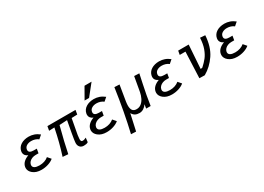

<svg xmlns="http://www.w3.org/2000/svg" viewBox="-7 -1819 4214 3059"><g transform="rotate(-30 2100.0 -290.0)"><path d="M107.5 -41.5Q54.5 -85.5 54.5 -143Q54.5 -153.5 57 -167Q65.5 -211.5 101 -245.5Q136.5 -279.5 194 -300Q125.5 -329 125.5 -390Q125.5 -400 128 -413.5Q134 -445.5 152.8 -472.5Q171.5 -499.5 201 -517.5Q229 -535.5 265.8 -545Q302.5 -554.5 344 -554.5Q395 -554.5 442 -538Q489 -522 535 -485.5L473 -431.5Q447 -452.5 413.8 -463Q380.5 -473.5 346 -473.5Q296.5 -473.5 261 -452.2Q225.5 -431 219.5 -391Q218.5 -382 218.5 -378.5Q218.5 -323.5 309.5 -323.5H363.5L350 -245.5H296Q263 -245.5 232 -233.8Q201 -222 179.8 -200Q158.5 -178 153.5 -149.5Q152.5 -140.5 152.5 -137Q152.5 -104 183.5 -87.2Q214.5 -70.5 269.5 -70.5Q318.5 -70.5 360.8 -84.5Q403 -98.5 435.5 -126L488 -65.5Q449 -32 388.8 -12.5Q328.5 7 263.5 7Q214.5 7 176 -5Q137.5 -17 107.5 -41.5Z M943.5 -87Q943.5 -100.5 945.5 -112Q946.5 -134 967.8 -256.5Q989 -379 1008 -476L865.5 -468.5Q792 -190 753.5 4L653.5 -4Q692.5 -126 720.2 -234.2Q748 -342.5 775 -476L675.5 -472L689.5 -550H1206.5L1193 -472L1088 -468.5L1085 -452.5Q1050.5 -255.5 1035.5 -184Q1028.5 -134 1028.5 -113Q1028.5 -89.5 1035.5 -78Q1042.5 -66.5 1059 -66.5Q1076.5 -66.5 1092 -71.2Q1107.5 -76 1126.5 -85.5L1117.5 -7Q1100.5 4 1081.5 7.8Q1062.5 11.5 1038.5 11.5Q994 11.5 968.8 -15.8Q943.5 -43 943.5 -87Z M1306.5 -41.5Q1253.5 -85.5 1253.5 -143Q1253.5 -153.5 1256 -167Q1264.5 -211.5 1300 -245.5Q1335.5 -279.5 1393 -300Q1324.5 -329 1324.5 -390Q1324.5 -400 1327 -413.5Q1333 -445.5 1351.8 -472.5Q1370.5 -499.5 1400 -517.5Q1428 -535.5 1464.8 -545Q1501.5 -554.5 1543 -554.5Q1594 -554.5 1641 -538Q1688 -522 1734 -485.5L1672 -431.5Q1646 -452.5 1612.8 -463Q1579.5 -473.5 1545 -473.5Q1495.5 -473.5 1460 -452.2Q1424.5 -431 1418.5 -391Q1417.5 -382 1417.5 -378.5Q1417.5 -323.5 1508.5 -323.5H1562.5L1549 -245.5H1495Q1462 -245.5 1431 -233.8Q1400 -222 1378.8 -200Q1357.5 -178 1352.5 -149.5Q1351.5 -140.5 1351.5 -137Q1351.5 -104 1382.5 -87.2Q1413.5 -70.5 1468.5 -70.5Q1517.5 -70.5 1559.8 -84.5Q1602 -98.5 1634.5 -126L1687 -65.5Q1648 -32 1587.8 -12.5Q1527.5 7 1462.5 7Q1413.5 7 1375 -5Q1336.5 -17 1306.5 -41.5ZM1406 -606.5 1523 -811.5H1652.5L1488.5 -606.5Z M1923.5 -554 2016 -550 1969 -264Q1962.5 -222 1962.5 -190Q1962.5 -134 1984 -103.2Q2005.5 -72.5 2057 -72.5Q2105.5 -72.5 2142.5 -101.2Q2179.5 -130 2203 -177.5Q2226.5 -225 2237.5 -282L2285 -550L2378 -546Q2364 -483 2341 -371.8Q2318 -260.5 2304 -187.5L2274 -5H2191.5L2203 -78.5Q2178.5 -41 2143 -18.5Q2107.5 4 2068 4Q2021.5 4 1990 -12.8Q1958.5 -29.5 1936 -69L1869.5 232L1778 228Q1861.5 -124.5 1923.5 -554Z M2507.5 -41.5Q2454.5 -85.5 2454.5 -143Q2454.5 -153.5 2457 -167Q2465.5 -211.5 2501 -245.5Q2536.5 -279.5 2594 -300Q2525.5 -329 2525.5 -390Q2525.5 -400 2528 -413.5Q2534 -445.5 2552.8 -472.5Q2571.5 -499.5 2601 -517.5Q2629 -535.5 2665.8 -545Q2702.5 -554.5 2744 -554.5Q2795 -554.5 2842 -538Q2889 -522 2935 -485.5L2873 -431.5Q2847 -452.5 2813.8 -463Q2780.5 -473.5 2746 -473.5Q2696.5 -473.5 2661 -452.2Q2625.5 -431 2619.5 -391Q2618.5 -382 2618.5 -378.5Q2618.5 -323.5 2709.5 -323.5H2763.5L2750 -245.5H2696Q2663 -245.5 2632 -233.8Q2601 -222 2579.8 -200Q2558.5 -178 2553.5 -149.5Q2552.5 -140.5 2552.5 -137Q2552.5 -104 2583.5 -87.2Q2614.5 -70.5 2669.5 -70.5Q2718.5 -70.5 2760.8 -84.5Q2803 -98.5 2835.5 -126L2888 -65.5Q2849 -32 2788.8 -12.5Q2728.5 7 2663.5 7Q2614.5 7 2576 -5Q2537.5 -17 2507.5 -41.5Z M3187.5 -478H3082L3095 -550H3288.5L3259 -118Q3266.5 -118 3277 -119.5Q3287.5 -121 3293 -123Q3353.5 -178 3394 -229.2Q3434.5 -280.5 3464 -360.2Q3493.5 -440 3499 -553.5L3591.5 -546.5Q3578 -340 3487.8 -206.8Q3397.5 -73.5 3266 2L3167.5 0Z M3707.5 -41.5Q3654.5 -85.5 3654.5 -143Q3654.5 -153.5 3657 -167Q3665.5 -211.5 3701 -245.5Q3736.5 -279.5 3794 -300Q3725.5 -329 3725.5 -390Q3725.5 -400 3728 -413.5Q3734 -445.5 3752.8 -472.5Q3771.5 -499.5 3801 -517.5Q3829 -535.5 3865.8 -545Q3902.5 -554.5 3944 -554.5Q3995 -554.5 4042 -538Q4089 -522 4135 -485.5L4073 -431.5Q4047 -452.5 4013.8 -463Q3980.5 -473.5 3946 -473.5Q3896.5 -473.5 3861 -452.2Q3825.5 -431 3819.5 -391Q3818.5 -382 3818.5 -378.5Q3818.5 -323.5 3909.5 -323.5H3963.5L3950 -245.5H3896Q3863 -245.5 3832 -233.8Q3801 -222 3779.8 -200Q3758.5 -178 3753.5 -149.5Q3752.5 -140.5 3752.5 -137Q3752.5 -104 3783.5 -87.2Q3814.5 -70.5 3869.5 -70.5Q3918.5 -70.5 3960.8 -84.5Q4003 -98.5 4035.5 -126L4088 -65.5Q4049 -32 3988.8 -12.5Q3928.5 7 3863.5 7Q3814.5 7 3776 -5Q3737.5 -17 3707.5 -41.5Z"/></g></svg>

Font: JuliaMono Medium
Style: Italic
Weight: 500
Italic angle: -9°
Monospace: yes
Designer: cormullion
Foundry: corm
Version: Version 0.054; ttfautohint (v1.8.4)